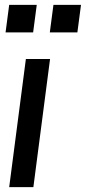

<svg xmlns="http://www.w3.org/2000/svg" viewBox="-20 -774 355 794"><path d="M117 -640H3L18 -754H132ZM300 -640H186L201 -754H315ZM118 0H18L87 -530H187Z"/></svg>

Font: Tanohe Sans Medium
Style: Italic
Weight: 500
Designer: Village Type and Design LLC & Cristiano Sobral
Foundry: Cooper Hewitt Smithsonian Design Museum
Version: Version 1.00;September 29, 2021;FontCreator 13.0.0.2655 64-b